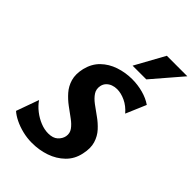

<svg xmlns="http://www.w3.org/2000/svg" viewBox="-270 -1020 1138 1138"><g transform="rotate(45 299.5 -450.5)"><path d="M227 15Q186 15 147.5 5.5Q109 -4 77.5 -19.5Q46 -35 26 -53L77 -195Q97 -166 126.5 -143Q156 -120 189.5 -106.5Q223 -93 255 -93Q295 -93 316 -112.5Q337 -132 342 -157Q347 -185 331 -207.5Q315 -230 286 -251Q257 -272 226 -295Q195 -318 169 -347.5Q143 -377 131.5 -416.5Q120 -456 132 -509Q146 -566 183 -602Q220 -638 272 -655.5Q324 -673 380 -673Q427 -673 471.5 -661Q516 -649 549 -626L495 -499Q465 -534 428.5 -551Q392 -568 359 -568Q339 -568 321.5 -561.5Q304 -555 291.5 -542Q279 -529 275 -510Q269 -480 284.5 -456.5Q300 -433 328 -412Q356 -391 388 -368.5Q420 -346 446.5 -317Q473 -288 485 -248.5Q497 -209 485 -155Q473 -98 434 -60Q395 -22 341 -3.5Q287 15 227 15ZM325 -731 427 -916H599L440 -731Z"/></g></svg>

Font: Ysabeau Office ExtraBold
Style: Italic
Weight: 800
Italic angle: -12°
Designer: Christian Thalmann (Catharsis Fonts)
Version: Version 2.001;gftools[0.9.30]; featfreeze: tnum,lnum,ss02